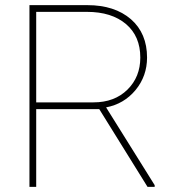

<svg xmlns="http://www.w3.org/2000/svg" viewBox="-20 -731 694 751"><path d="M557.1 0C557.1 0 585 0 585 0C585 0 585 -6.8 585 -6.8C585 -6.8 395 -311 395 -311C395 -311 395 -311 395 -311C441.4 -319.8 480 -342.3 510.3 -378.9C540 -415 555.2 -457.5 555.2 -505.9C555.2 -505.9 555.2 -505.9 555.2 -505.9C555.2 -568.8 534.2 -619.1 492.2 -655.8C449.7 -692.4 393.1 -710.9 321.8 -710.9C321.8 -710.9 95.2 -710.9 95.2 -710.9C95.2 -710.9 95.2 0 95.2 0C95.2 0 121.6 0 121.6 0C121.6 0 121.6 -304.2 121.6 -304.2C121.6 -304.2 368.2 -304.2 368.2 -304.2C368.2 -304.2 557.1 0 557.1 0ZM121.6 -684.6C121.6 -684.6 319.8 -684.6 319.8 -684.6C319.8 -684.6 319.8 -684.6 319.8 -684.6C384.8 -684.6 435.5 -668.5 473.1 -636.7C510.3 -605 528.8 -561 528.8 -505.9C528.8 -505.9 528.8 -505.9 528.8 -505.9C528.8 -455.6 512.2 -413.6 478.5 -380.4C444.8 -347.2 400.4 -330.6 345.7 -330.6C345.7 -330.6 121.6 -330.6 121.6 -330.6C121.6 -330.6 121.6 -684.6 121.6 -684.6Z"/></svg>

Font: WOX
Style: Regular
Weight: 500
Designer: Google
Foundry: ""
Version: ""